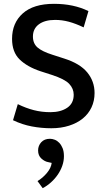

<svg xmlns="http://www.w3.org/2000/svg" viewBox="-20 -660 555 1003"><path d="M262 -640Q365 -640 442 -602L417 -517Q375 -537 339.5 -546.5Q304 -556 268 -556Q214 -556 183 -533Q152 -510 152 -469Q152 -433 176 -412Q200 -391 254 -374L316 -354Q398 -328 436 -281.5Q474 -235 474 -174Q474 -133 458 -99Q442 -65 412.5 -41Q383 -17 341 -3.5Q299 10 248 10Q197 10 146.5 0.5Q96 -9 48 -32L73 -116Q116 -95 157 -84.5Q198 -74 243 -74Q297 -74 331 -97Q365 -120 365 -165Q365 -197 341.5 -222Q318 -247 250 -269L191 -288Q122 -311 82.5 -349.5Q43 -388 43 -457Q43 -540 99 -590Q155 -640 262 -640ZM232 187Q214 184 196.5 168.5Q179 153 179 126Q179 101 195.5 83Q212 65 241 65Q253 65 266 70Q279 75 289.5 86Q300 97 307 114Q314 131 314 156Q314 181 305.5 205.5Q297 230 282 252Q267 274 246.5 292.5Q226 311 203 323L176 286Q204 269 225.5 243Q247 217 250 191Z"/></svg>

Font: Mukta Medium
Style: Regular
Weight: 500
Designer: Girish Dalvi and Yashodeep Gholap
Foundry: Ek Type
Version: Version 2.538;PS 1.002;hotconv 16.6.51;makeotf.lib2.5.65220;